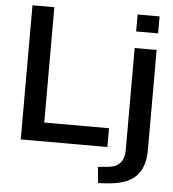

<svg xmlns="http://www.w3.org/2000/svg" viewBox="-60 -774 923 1025"><g transform="rotate(5 401.5 -261.5)"><path d="M536.6 0V-100.6H189.5V-718.8H72.3V0ZM552.2 193.4C696.8 183.6 753.4 120.6 753.4 -6.8V-539.1H635.7V7.8C635.7 67.9 606.4 101.1 546.4 105.5L495.6 109.9L503.9 196.3ZM753.4 -627.9V-718.8H635.7V-627.9Z"/></g></svg>

Font: Winston Medium
Style: Regular
Weight: 500
Designer: Vernon Adams, Kim Jin-seong, David Berlow, Cristiano Sobral
Foundry: The Winston Project Authors
Version: Version 3.004